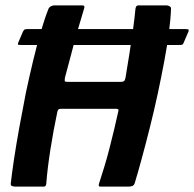

<svg xmlns="http://www.w3.org/2000/svg" viewBox="-20 -693 721 713"><path d="M59 -526Q48 -526 47 -527.5Q46 -529 47 -533L65 -575Q68 -581 70.5 -583Q73 -585 83 -585H667Q677 -585 679.5 -583.5Q682 -582 680 -576L661 -532Q659 -528 656.5 -527Q654 -526 643 -526ZM37 0Q31 0 25 -2Q19 -4 20 -12Q24 -48 32 -101.5Q40 -155 51.5 -218.5Q63 -282 76 -348Q89 -409 103 -467.5Q117 -526 131.5 -575.5Q146 -625 160 -660Q162 -666 169 -669.5Q176 -673 181 -673Q207 -673 233.5 -673Q260 -673 286 -673Q297 -673 292 -660Q282 -628 269.5 -584.5Q257 -541 245 -494Q233 -447 221 -404Q220 -395 220.5 -392Q221 -389 231 -389Q280 -389 330 -389Q380 -389 429 -389Q436 -389 440 -391.5Q444 -394 446 -404Q453 -446 460.5 -493Q468 -540 474 -583.5Q480 -627 483 -660Q484 -667 486.5 -670Q489 -673 494 -673Q520 -673 546.5 -673Q573 -673 599 -673Q604 -673 610 -669.5Q616 -666 615 -660Q614 -625 607.5 -574.5Q601 -524 590 -465.5Q579 -407 566 -346Q552 -281 536 -217.5Q520 -154 505.5 -101Q491 -48 480 -12Q477 -4 470.5 -2Q464 0 457 0Q431 0 404.5 0Q378 0 352 0Q344 0 348 -12Q357 -40 367 -72.5Q377 -105 386 -140Q395 -175 403.5 -210.5Q412 -246 419 -278Q421 -285 419 -287Q417 -289 409 -289Q359 -289 308.5 -289Q258 -289 208 -289Q200 -289 197.5 -287Q195 -285 193 -278Q186 -245 179.5 -210Q173 -175 167.5 -140Q162 -105 158 -72.5Q154 -40 152 -12Q151 0 143 0Q116 0 89.5 0Q63 0 37 0Z"/></svg>

Font: Glory Thin
Style: Bold Italic
Weight: 700
Italic angle: -12°
Version: Version 1.011